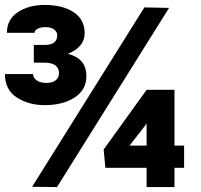

<svg xmlns="http://www.w3.org/2000/svg" viewBox="-22 -758 813 778"><path d="M210 -616Q210 -628 198 -638Q186 -648 162 -648Q143 -648 130.5 -641.5Q118 -635 118 -625H6Q6 -679 50 -708.5Q94 -738 159 -738Q232 -738 276.5 -708.5Q321 -679 321 -624Q321 -567 253 -540Q289 -531 308.5 -509Q328 -487 328 -449Q328 -394 280.5 -363Q233 -332 159 -332Q94 -332 46 -363Q-2 -394 -2 -458H112Q112 -443 126.5 -432.5Q141 -422 166 -422Q191 -422 204 -433Q217 -444 217 -461Q217 -483 202 -493.5Q187 -504 160 -504H115V-576H160Q210 -576 210 -616ZM572 -78H405L398 -152L572 -394H685V-168H724V-78H685V0H572ZM572 -258 566 -249 503 -168H572ZM563 -728 663 -726 209 0 108 -1Z"/></svg>

Font: Freesentation 9 Black
Style: Regular
Weight: 900
Designer: glyphs from Roboto by Christian Robertson / Hangul glyphs from Noto Sans CJK(Source Han Sans) by Jang Soo-young and Kang
Foundry: PT&
Version: Version 2.001